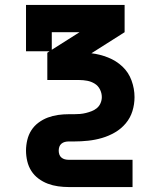

<svg xmlns="http://www.w3.org/2000/svg" viewBox="-20 -540 640 775"><path d="M515 215H257Q236 215 214.5 212Q193 209 173 201.5Q153 194 135.5 181Q118 168 106.5 150Q95 132 90 110.5Q85 89 85 68Q85 47 90 25.5Q95 4 106.5 -14Q118 -32 135.5 -45Q153 -58 173 -65.5Q193 -73 214.5 -76Q236 -79 257 -79H279Q291 -79 303 -80Q315 -81 327 -84Q339 -87 350.5 -91.5Q362 -96 371.5 -104Q381 -112 386 -124Q391 -136 391 -148Q391 -164 383.5 -179Q376 -194 362 -202.5Q348 -211 332 -214Q316 -217 300 -217H171V-327L180 -333H85V-520H483V-410L349 -325Q383 -321 416 -308Q449 -295 474 -271.5Q499 -248 511 -215Q523 -182 523 -148Q523 -119 514.5 -91.5Q506 -64 487.5 -42Q469 -20 444 -5.5Q419 9 391.5 17Q364 25 335.5 28Q307 31 279 31H257Q249 31 241.5 33Q234 35 228 40Q222 45 219.5 52.5Q217 60 217 68Q217 76 219.5 83.5Q222 91 228 96Q234 101 241.5 103Q249 105 257 105H515ZM189 -339 301 -410H189Z"/></svg>

Font: Iosevka HT Extrabold Extended
Style: Regular
Weight: 800
Width: 7
Monospace: yes
Designer: Belleve Invis
Foundry: Belleve Invis
Version: Version 32.3.0; ttfautohint (v1.8.4)